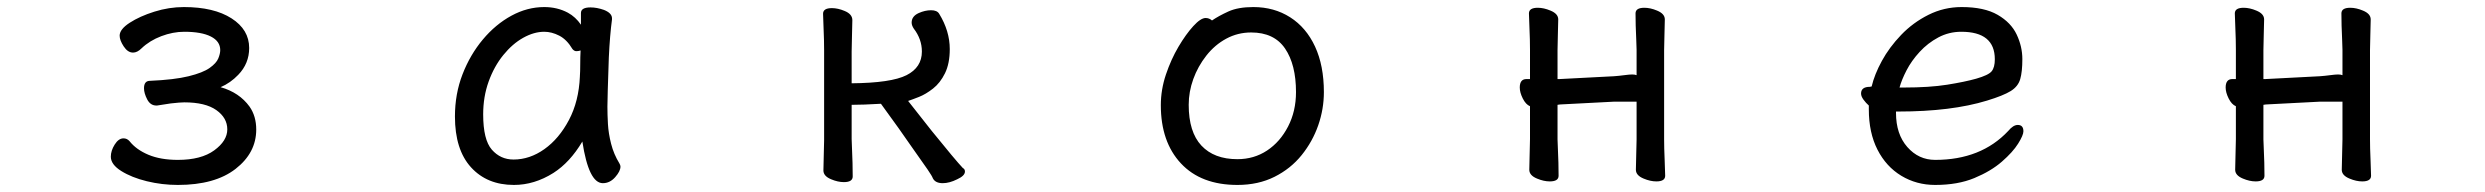

<svg xmlns="http://www.w3.org/2000/svg" viewBox="-20 -506 7040 544"><path d="M425 -207H423Q406 -207 397 -224.5Q388 -242 388 -256Q388 -277 405 -277Q474 -280 514.5 -290Q555 -300 574 -313.5Q593 -327 598.5 -340.5Q604 -354 604 -364Q604 -389 577.5 -402.5Q551 -416 502 -416Q470 -416 437 -403.5Q404 -391 381 -369Q369 -357 357 -357Q342 -357 330.5 -374.5Q319 -392 319 -405Q319 -423 347.5 -441.5Q376 -460 417.5 -473Q459 -486 501 -486Q586 -486 636 -454Q686 -422 686 -370Q686 -326 655 -294Q633 -271 605 -259Q658 -244 687 -204Q706 -177 706 -139Q706 -73 647.5 -27.5Q589 18 484 18Q439 18 396 7.5Q353 -3 323.5 -21.5Q294 -40 294 -62Q294 -79 305 -96.5Q316 -114 330 -114Q340 -114 347 -106Q366 -82 400.5 -67.5Q435 -53 484 -53Q550 -53 587 -80Q624 -107 624 -139.5Q624 -172 593 -194Q562 -216 502 -216Q491 -216 464 -213Z M1723 -4Q1708 13 1688 13Q1648 13 1630 -105Q1595 -46 1548 -16Q1494 18 1436 18Q1360 18 1314.5 -32Q1269 -82 1269 -176Q1269 -240 1290.5 -295.5Q1312 -351 1348 -394Q1384 -437 1429 -461.5Q1474 -486 1522 -486Q1559 -486 1589 -470Q1611 -458 1626 -436V-469Q1626 -485 1653 -485Q1671 -485 1691 -478Q1714 -469 1714 -454V-452V-451Q1708 -407 1705 -343Q1701 -227 1701 -204Q1701 -181 1702.5 -154.5Q1704 -128 1711.5 -98.5Q1719 -69 1735 -43Q1738 -38 1738 -34Q1738 -21 1723 -4ZM1625 -363Q1619 -361 1613 -361Q1607 -361 1602 -367Q1586 -394 1564.5 -405Q1543 -416 1522 -416Q1493 -416 1462.5 -399Q1432 -382 1406 -350Q1380 -318 1364.5 -275Q1349 -232 1349 -182Q1349 -110 1373.5 -82Q1398 -54 1435 -54Q1481 -54 1522.5 -83.5Q1564 -113 1592 -166Q1620 -219 1623 -289V-290Q1624 -303 1624 -324Q1624 -345 1625 -363Z M2563 -90Q2533 -134 2476 -212Q2425 -209 2393 -209V-112Q2393 -106 2394 -85Q2396 -43 2396 -6Q2396 10 2371 10Q2354 10 2335 2Q2313 -7 2313 -23Q2313 -32 2314 -67Q2315 -102 2315 -109V-363Q2315 -392 2313.5 -424.5Q2312 -457 2312 -467Q2312 -483 2337 -483Q2354 -483 2373 -475Q2395 -466 2395 -449Q2395 -442 2394 -407Q2393 -372 2393 -360V-270Q2505 -271 2548.5 -293Q2592 -315 2592 -360Q2592 -395 2569 -425Q2563 -434 2563 -442Q2563 -460 2583 -469Q2601 -477 2618 -477Q2635 -477 2641 -467Q2671 -418 2671 -367Q2671 -326 2657.5 -298.5Q2644 -271 2623.5 -255Q2603 -239 2584 -231.5Q2565 -224 2553 -220Q2581 -184 2620 -135Q2688 -51 2708 -30Q2714 -27 2714 -20Q2714 -8 2692 2Q2670 13 2651 13Q2630 13 2623 -1Q2621 -7 2608 -26Z M3531 -486Q3590 -486 3635.5 -457Q3681 -428 3706 -374Q3731 -320 3731 -245Q3731 -197 3715 -151Q3699 -105 3668 -66.5Q3637 -28 3591 -5Q3545 18 3486 18Q3383 18 3326 -43Q3269 -104 3269 -208Q3269 -252 3283.5 -295Q3298 -338 3319 -373.5Q3340 -409 3361 -432Q3382 -455 3396 -455Q3406 -455 3414 -448Q3433 -461 3460.5 -473.5Q3488 -486 3531 -486ZM3486 -55Q3533 -55 3570 -79.5Q3607 -104 3629.5 -147.5Q3652 -191 3652 -245Q3652 -323 3621 -368.5Q3590 -414 3525 -414Q3487 -414 3454.5 -396.5Q3422 -379 3398 -348.5Q3374 -318 3361 -282Q3348 -246 3348 -209Q3348 -132 3384 -93.5Q3420 -55 3486 -55Z M4554 -218 4400 -210Q4398 -210 4393 -209V-111Q4393 -105 4394 -85Q4396 -44 4396 -8Q4396 8 4371 8Q4354 8 4335 0Q4313 -9 4313 -25Q4313 -34 4314 -69.5Q4315 -105 4315 -112V-205Q4303 -210 4294.5 -227Q4286 -244 4286 -258Q4286 -282 4305 -282H4315V-365Q4315 -394 4313.5 -426Q4312 -458 4312 -468Q4312 -484 4337 -484Q4354 -484 4373 -476Q4395 -467 4395 -451Q4395 -444 4394 -410Q4393 -376 4393 -364V-282H4399L4553 -290Q4567 -291 4582 -293Q4597 -295 4604.5 -295Q4612 -295 4617 -293V-365Q4617 -374 4616 -395Q4614 -435 4614 -468Q4614 -484 4639 -484Q4656 -484 4675 -476Q4697 -467 4697 -451Q4697 -443 4696 -409Q4695 -375 4695 -364V-111Q4695 -87 4696.5 -53Q4698 -19 4698 -8Q4698 8 4673 8Q4656 8 4637 0Q4615 -9 4615 -25Q4615 -33 4616 -68.5Q4617 -104 4617 -111V-218Z M5538 -486Q5602 -486 5640 -464Q5678 -442 5694 -408Q5710 -374 5710 -338.5Q5710 -303 5704 -282Q5698 -261 5677 -248Q5656 -235 5610 -221Q5509 -190 5359 -190H5352V-186Q5352 -126 5384 -89.5Q5416 -53 5463 -53Q5593 -53 5670 -135Q5684 -152 5697 -152Q5713 -152 5713 -134Q5713 -123 5698 -99Q5683 -75 5652 -48Q5621 -21 5574 -1.5Q5527 18 5463 18Q5410 18 5367 -8Q5324 -34 5299.5 -82Q5275 -130 5275 -196V-207Q5267 -214 5260 -223.5Q5253 -233 5253 -241Q5253 -260 5278 -260Q5279 -260 5283 -261Q5291 -295 5312 -333.5Q5333 -372 5366.5 -407Q5400 -442 5444 -464Q5488 -486 5538 -486ZM5362 -258H5374Q5447 -258 5497 -266Q5547 -274 5579 -283Q5614 -293 5623 -304Q5632 -315 5632 -338Q5632 -416 5537 -416Q5502 -416 5472 -400Q5442 -384 5419 -359Q5396 -334 5382 -307Q5368 -280 5362 -258Z M6554 -218 6400 -210Q6398 -210 6393 -209V-111Q6393 -105 6394 -85Q6396 -44 6396 -8Q6396 8 6371 8Q6354 8 6335 0Q6313 -9 6313 -25Q6313 -34 6314 -69.5Q6315 -105 6315 -112V-205Q6303 -210 6294.5 -227Q6286 -244 6286 -258Q6286 -282 6305 -282H6315V-365Q6315 -394 6313.5 -426Q6312 -458 6312 -468Q6312 -484 6337 -484Q6354 -484 6373 -476Q6395 -467 6395 -451Q6395 -444 6394 -410Q6393 -376 6393 -364V-282H6399L6553 -290Q6567 -291 6582 -293Q6597 -295 6604.5 -295Q6612 -295 6617 -293V-365Q6617 -374 6616 -395Q6614 -435 6614 -468Q6614 -484 6639 -484Q6656 -484 6675 -476Q6697 -467 6697 -451Q6697 -443 6696 -409Q6695 -375 6695 -364V-111Q6695 -87 6696.5 -53Q6698 -19 6698 -8Q6698 8 6673 8Q6656 8 6637 0Q6615 -9 6615 -25Q6615 -33 6616 -68.5Q6617 -104 6617 -111V-218Z"/></svg>

Font: Moon Stars Kai HW
Style: Bold
Weight: 700
Designer: GuiWonder
Version: Version 1.101